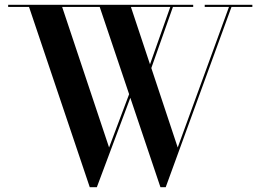

<svg xmlns="http://www.w3.org/2000/svg" viewBox="-20 -770 1086 800"><path d="M785 -741V-750H14V-741H101L354 10H383.5L523 -362.5L648.5 10H670.5L944.5 -741H1031.5V-750H833V-741H934L720.5 -155.5L610.5 -486.5L700.5 -741ZM434.5 -155.5 239 -741H395.5L518 -377.5ZM525.5 -741H689.5L605 -502Z"/></svg>

Font: Bodoni* 24pt Medium
Style: Regular
Weight: 500
Version: Version 2.3